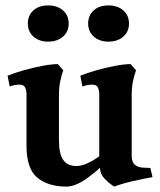

<svg xmlns="http://www.w3.org/2000/svg" viewBox="-20 -674 590 710"><path d="M467 -95Q467 -85 471 -75.5Q475 -66 483 -62Q493 -55 509 -54Q525 -53 536 -53L544 -19Q515 -14 473 -4.5Q431 5 402 16Q385 5 367.5 -12.5Q350 -30 350 -54Q343 -47 336.5 -41.5Q330 -36 323 -31Q294 -7 270 4.5Q246 16 226 16Q158 16 118 -17Q78 -50 78 -135V-326Q78 -338 73.5 -349.5Q69 -361 51 -361Q43 -361 35 -359.5Q27 -358 21.5 -356Q16 -354 16 -354L8 -394Q32 -404 67 -414Q102 -424 137 -430.5Q172 -437 194 -437L214 -414Q207 -395 202.5 -372.5Q198 -350 198 -321V-155Q198 -106 213.5 -83Q229 -60 263 -60Q282 -60 305 -71Q328 -82 347 -96V-326Q347 -338 342.5 -349.5Q338 -361 320 -361Q312 -361 304 -359.5Q296 -358 290.5 -356Q285 -354 285 -354L277 -394Q301 -404 336 -414Q371 -424 406 -430.5Q441 -437 463 -437L483 -414Q476 -395 471.5 -372.5Q467 -350 467 -321ZM83 -587Q83 -617 103.4 -635.5Q123.9 -654 157.9 -654Q192 -654 213 -635.5Q234 -617 234 -587Q234 -557 212.9 -538.5Q191.8 -520 157.7 -520Q125 -520 104 -538.5Q83 -557 83 -587ZM306 -587Q306 -617 326.4 -635.5Q346.9 -654 380.9 -654Q415 -654 436 -635.5Q457 -617 457 -587Q457 -557 435.9 -538.5Q414.8 -520 380.7 -520Q348 -520 327 -538.5Q306 -557 306 -587Z"/></svg>

Font: Buenard
Style: Regular
Weight: 400
Version: Version 2.000